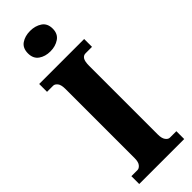

<svg xmlns="http://www.w3.org/2000/svg" viewBox="-307 -953 969 969"><g transform="rotate(-45 177.5 -468.0)"><path d="M18 0V-56H62Q73 -56 83.5 -68.5Q94 -81 94 -109V-601Q94 -633 83.5 -645.5Q73 -658 62 -658H18V-714H339V-658H293Q278 -658 269.5 -645Q261 -632 261 -600V-110Q261 -83 271 -69.5Q281 -56 293 -56H339V0ZM175 -790Q138 -790 112.5 -808Q87 -826 87 -863Q87 -901 112.5 -918.5Q138 -936 175 -936Q211 -936 237.5 -918.5Q264 -901 264 -863Q264 -826 237.5 -808Q211 -790 175 -790Z"/></g></svg>

Font: Noto Serif Sinhala ExtraCondensed Black
Style: Regular
Weight: 900
Width: 2
Designer: Jelle Bosma - Monotype Design Team
Foundry: Monotype Imaging Inc.
Version: Version 2.007; ttfautohint (v1.8.4.7-5d5b)